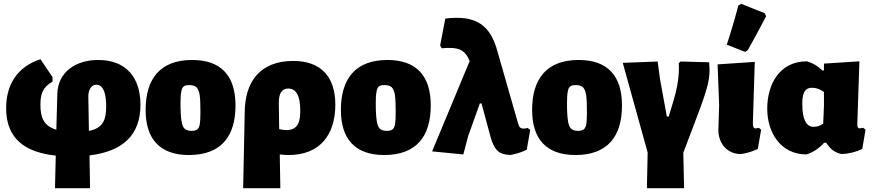

<svg xmlns="http://www.w3.org/2000/svg" viewBox="-20 -797 4557 1002"><path d="M447 14C624 -7 713 -95 713 -250C713 -392 639 -484 492 -484C380 -484 281 -425 279 -304L274 -120C207 -140 191 -185 191 -250C191 -307 203 -342 254 -371V-395L191 -488C71 -449 12 -356 12 -232C12 -67 119 -1 271 15L267 185H450ZM444 -114 441 -289C440 -309 444 -325 452 -337C459 -349 470 -355 483 -355C531 -355 534 -275 534 -242C534 -172 518 -128 444 -114Z M983 -484C815 -484 740 -385 740 -223C740 -73 813 12 966 12C1134 12 1209 -85 1209 -247C1209 -398 1137 -484 983 -484ZM969 -353C985 -353 997 -349 1005 -342C1013 -334 1019 -320 1022 -301C1025 -281 1026 -251 1026 -211C1026 -184 1025 -163 1023 -150C1020 -136 1016 -127 1010 -122C1003 -117 993 -114 980 -114C963 -114 951 -118 943 -126C935 -133 930 -147 927 -167C924 -186 922 -216 922 -257C922 -284 923 -305 926 -318C930 -346 942 -353 969 -353Z M1511 -479C1338 -479 1257 -372 1257 -206L1249 185H1443L1440 9C1455 11 1471 12 1486 12C1650 12 1730 -94 1730 -251C1730 -394 1657 -479 1511 -479ZM1474 -118C1464 -118 1452 -120 1437 -123L1435 -260C1435 -310 1451 -335 1484 -335C1526 -335 1547 -297 1547 -220C1547 -166 1538 -118 1474 -118Z M2002 -484C1834 -484 1759 -385 1759 -223C1759 -73 1832 12 1985 12C2153 12 2228 -85 2228 -247C2228 -398 2156 -484 2002 -484ZM1988 -353C2004 -353 2016 -349 2024 -342C2032 -334 2038 -320 2041 -301C2044 -281 2045 -251 2045 -211C2045 -184 2044 -163 2042 -150C2039 -136 2035 -127 2029 -122C2022 -117 2012 -114 1999 -114C1982 -114 1970 -118 1962 -126C1954 -133 1949 -147 1946 -167C1943 -186 1941 -216 1941 -257C1941 -284 1942 -305 1945 -318C1949 -346 1961 -353 1988 -353Z M2747 -119 2734 -129C2725 -127 2718 -126 2712 -126C2694 -126 2689 -136 2684 -152L2576 -529C2545 -643 2488 -704 2365 -704C2344 -704 2323 -703 2304 -700L2277 -560L2285 -545C2295 -546 2308 -547 2325 -547C2381 -547 2410 -531 2431 -478L2235 -7L2398 9L2423 -86L2484 -257H2493L2537 -94C2544 -66 2552 -45 2561 -31C2569 -16 2579 -6 2592 1C2605 7 2622 11 2644 12C2673 6 2703 -2 2729 -16Z M3000 -484C2832 -484 2757 -385 2757 -223C2757 -73 2830 12 2983 12C3151 12 3226 -85 3226 -247C3226 -398 3154 -484 3000 -484ZM2986 -353C3002 -353 3014 -349 3022 -342C3030 -334 3036 -320 3039 -301C3042 -281 3043 -251 3043 -211C3043 -184 3042 -163 3040 -150C3037 -136 3033 -127 3027 -122C3020 -117 3010 -114 2997 -114C2980 -114 2968 -118 2960 -126C2952 -133 2947 -147 2944 -167C2941 -186 2939 -216 2939 -257C2939 -284 2940 -305 2943 -318C2947 -346 2959 -353 2986 -353Z M3683 -433C3683 -440 3682 -453 3681 -472L3531 -476L3522 -466C3523 -461 3523 -452 3523 -440C3523 -387 3512 -325 3489 -252L3470 -189H3460L3425 -381L3412 -476L3230 -469L3360 -1L3356 185H3550L3546 0L3623 -203C3646 -263 3661 -309 3670 -342C3679 -374 3683 -404 3683 -433Z M3846 7C3877 3 3906 -6 3935 -20L3952 -120L3940 -130C3933 -128 3928 -127 3923 -127C3918 -127 3914 -129 3912 -134C3910 -138 3909 -145 3909 -155L3919 -474L3725 -461L3733 -249L3729 -118C3729 -49 3775 7 3846 7ZM3848 -777 3833 -768C3818 -709 3798 -641 3773 -564L3869 -526L3883 -536C3910 -584 3942 -643 3978 -712L3971 -728Z M4189 9C4223 -2 4254 -22 4281 -52H4292C4312 -19 4339 1 4373 7C4411 5 4446 -3 4480 -20L4497 -120L4485 -130L4466 -127C4458 -127 4454 -134 4454 -148L4465 -477L4280 -465V-430L4272 -429C4249 -452 4222 -468 4191 -477C4048 -477 3984 -357 3984 -230C3984 -104 4055 9 4189 9ZM4217 -339C4242 -339 4260 -331 4280 -317V-244L4276 -152C4261 -141 4244 -135 4226 -135C4187 -135 4167 -175 4167 -254C4167 -290 4170 -339 4217 -339Z"/></svg>

Font: Luna Sans Black
Style: Regular
Weight: 900
Designer: Juan Pablo del Peral
Foundry: Huerta Tipografica
Version: Version 2.001; ttfautohint (v1.5)